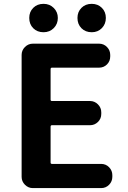

<svg xmlns="http://www.w3.org/2000/svg" viewBox="-20 -964 654 984"><path d="M148.4 0Q125 0 107.9 -17.1Q90.8 -34.2 90.8 -57.6V-682.6Q90.8 -706.1 107.9 -723.1Q125 -740.2 148.4 -740.2H487.3Q511.7 -740.2 528.3 -723.1Q544.9 -706.1 544.9 -682.6V-674.8Q544.9 -650.4 528.3 -633.8Q511.7 -617.2 487.3 -617.2H246.1Q239.3 -617.2 239.3 -609.4V-453.1Q239.3 -446.3 246.1 -446.3H441.4Q464.8 -446.3 481.9 -429.2Q499 -412.1 499 -388.7V-379.9Q499 -355.5 481.9 -338.9Q464.8 -322.3 441.4 -322.3H246.1Q239.3 -322.3 239.3 -314.5V-130.9Q239.3 -124 246.1 -124H498Q522.5 -124 539.1 -106.9Q555.7 -89.8 555.7 -66.4V-57.6Q555.7 -34.2 539.1 -17.1Q522.5 0 498 0ZM203.1 -798.8Q170.9 -798.8 150.4 -819.3Q129.9 -839.8 129.9 -872.1Q129.9 -903.3 150.4 -923.8Q170.9 -944.3 203.1 -944.3Q234.4 -944.3 255.4 -923.3Q276.4 -902.3 276.4 -872.1Q276.4 -840.8 255.4 -819.8Q234.4 -798.8 203.1 -798.8ZM450.2 -798.8Q418 -798.8 397.5 -819.3Q377 -839.8 377 -872.1Q377 -903.3 397.5 -923.8Q418 -944.3 450.2 -944.3Q481.4 -944.3 502 -923.8Q522.5 -903.3 522.5 -872.1Q522.5 -840.8 502 -819.8Q481.4 -798.8 450.2 -798.8Z"/></svg>

Font: Gen Jyuu Gothic Bold
Style: Bold
Weight: 700
Designer: [Source Han Sans]
Ryoko NISHIZUKA  (kana & ideographs); Paul D. Hunt (Latin, Greek & Cyrillic); Wenlong ZHANG  (bopomofo
Version: Version 1.002.20150607